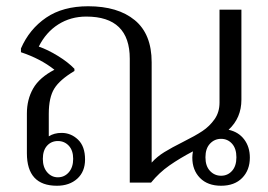

<svg xmlns="http://www.w3.org/2000/svg" viewBox="-20 -584 857 614"><path d="M779 -80Q779 -40 754.5 -15Q730 10 687 10Q644 10 619.5 -15Q595 -40 595 -80Q595 -88 597 -100Q555 -78 522 -55Q489 -32 463 0H395V-396Q395 -531 256 -531Q206 -531 166.5 -506Q127 -481 104 -435Q133 -425 165.5 -405Q198 -385 218 -364V-357Q171 -329 153.5 -300.5Q136 -272 136 -220V-148Q153 -159 177 -159Q207 -159 229.5 -137.5Q252 -116 252 -74Q252 -35 227 -12.5Q202 10 162 10Q66 10 66 -94V-221Q66 -266 86 -301Q106 -336 154 -361Q110 -396 47 -417V-429Q74 -491 127.5 -527.5Q181 -564 262 -564Q357 -564 411 -519.5Q465 -475 465 -385V-64Q482 -83 505.5 -97.5Q529 -112 565 -130Q605 -150 627.5 -165Q650 -180 666 -202.5Q682 -225 682 -256V-553H752V-265Q752 -207 711 -169Q743 -162 761 -138Q779 -114 779 -80ZM736 -81Q736 -109 722 -124.5Q708 -140 687 -140Q666 -140 651.5 -124.5Q637 -109 637 -81Q637 -53 651.5 -37.5Q666 -22 687 -22Q708 -22 722 -37.5Q736 -53 736 -81ZM117 -76Q117 -49 131 -33Q145 -17 165 -17Q186 -17 200 -33Q214 -49 214 -76Q214 -103 200 -118Q186 -133 165 -133Q144 -133 130.5 -118Q117 -103 117 -76Z"/></svg>

Font: Trirong Light
Style: Regular
Weight: 300
Designer: Katatrad Team
Foundry: CadsonDemak
Version: Version 1.001